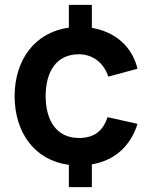

<svg xmlns="http://www.w3.org/2000/svg" viewBox="-20 -740 616 789"><path d="M263 -62.5V29H357.5V-64.5C450 -80.5 516 -138 545 -231L422 -258.5C403.5 -203 368.5 -173 304.5 -173C214 -173 168 -242 167.5 -345C168 -444 210 -517 304.5 -517C359.5 -517 406.5 -483 425 -425L545 -457.5C523 -549 453 -609.5 357.5 -625.5V-720H263V-626.5C124 -607.5 40.5 -495 40 -345C40.5 -195.5 121.5 -81.5 263 -62.5Z"/></svg>

Font: Eudonet
Style: Bold
Weight: 700
Designer: Mikhail Sharanda
Foundry: Mikhail Sharanda
Version: Version 4.503;Glyphs 3.1.2 (3151)